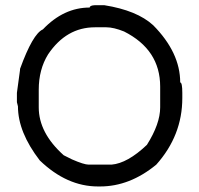

<svg xmlns="http://www.w3.org/2000/svg" viewBox="-20 -708 748 721"><path d="M336.4 -688.5H371.6Q494.6 -668.9 555.2 -613.3Q656.7 -510.7 656.7 -398.4Q664.6 -398.4 664.6 -359.4V-339.8Q664.6 -199.2 566.9 -89.8Q467.3 -7.8 356 -7.8H348.1Q231 -7.8 129.4 -105.5Q47.4 -211.9 47.4 -308.6L43.5 -324.2V-359.4L55.2 -445.3V-449.2Q103 -581.1 141.1 -597.7Q219.2 -679.7 316.9 -679.7Q316.9 -687.5 336.4 -688.5ZM125.5 -371.1V-304.7Q125.5 -209 219.2 -125L250.5 -109.4Q295.4 -89.8 313 -89.8H398.9Q458.5 -94.7 531.7 -164.1Q581.5 -243.2 581.5 -304.7V-382.8Q581.5 -521.5 445.8 -589.8Q406.7 -605.5 379.4 -605.5H336.4Q229 -605.5 160.6 -503.9Q125.5 -447.3 125.5 -371.1Z"/></svg>

Font: LaylaRuqaa
Style: Regular
Weight: 400
Version: Version 2.0